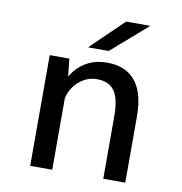

<svg xmlns="http://www.w3.org/2000/svg" viewBox="-80 -780 809 854"><g transform="rotate(10 325.0 -353.0)"><path d="M112.4 0V-500H201.1L211.9 -397.7V0ZM442.4 0V-282.3Q442.4 -335.6 431.3 -368.4Q420.2 -401.2 397.3 -416.3Q374.4 -431.4 338.8 -431.4Q313.4 -431.4 290.8 -421.4Q268.1 -411.4 250.2 -393.5Q232.4 -375.6 221.5 -352.1Q210.6 -328.6 208.9 -302L180.9 -311Q180.9 -348.4 193.1 -384.1Q205.3 -419.9 229.2 -448.7Q253.2 -477.6 288.6 -494.6Q324.1 -511.6 370.9 -511.6Q410.2 -511.6 441.6 -499.4Q472.9 -487.3 495.4 -461.6Q517.9 -435.9 529.9 -395.3Q541.8 -354.7 541.8 -297.6V0ZM367.5 -563.9H274.2L421.2 -706H530.6Z"/></g></svg>

Font: Trispace Thin
Style: Regular
Weight: 100
Designer: Tyler Finck
Foundry: Etcetera Type Company
Version: Version 1.210